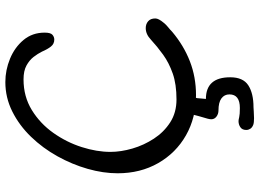

<svg xmlns="http://www.w3.org/2000/svg" viewBox="-146 -582 970 718"><g transform="rotate(-90 339.0 -223.0)"><path d="M342 25Q258 25 192 -12.5Q126 -50 88 -116.5Q50 -183 50 -268Q50 -322 66.5 -380Q83 -438 113.5 -493Q144 -548 186.5 -592Q229 -636 281 -662Q333 -688 391 -688Q436 -688 478.5 -670.5Q521 -653 548.5 -620Q576 -587 576 -541Q576 -519 568 -512Q560 -505 550 -505Q534 -505 524 -517.5Q514 -530 505 -551Q497 -567 485 -582.5Q473 -598 453 -609Q433 -620 401 -620Q337 -620 286.5 -589Q236 -558 201 -508.5Q166 -459 148 -402.5Q130 -346 130 -295Q130 -256 142.5 -213Q155 -170 179.5 -132.5Q204 -95 240.5 -71.5Q277 -48 326 -48Q383 -48 423 -62Q463 -76 493.5 -98Q524 -120 550 -144Q570 -163 593 -163Q608 -163 618.5 -154Q629 -145 629 -127Q629 -115 613 -96Q606 -87 596.5 -79.5Q587 -72 579 -64Q528 -21 469 2Q410 25 342 25ZM297 240Q293 240 280.5 241Q268 242 256 242Q239 242 231 239Q221 235 216.5 228Q212 221 212 213Q212 198 222 191Q232 184 245 184Q250 184 260 186.5Q270 189 294 189Q345 189 345 150Q345 131 330 120Q315 109 285 109Q272 109 262 101.5Q252 94 252 82Q252 77 254 69Q266 29 271 7Q273 -4 282 -10Q291 -16 300 -16Q312 -16 322 -6.5Q332 3 332 19Q332 21 332 24Q332 27 331 29Q330 35 329.5 46Q329 57 328 62Q409 62 409 153Q409 201 379 220.5Q349 240 297 240Z"/></g></svg>

Font: Fuzzy Bubbles
Style: Regular
Weight: 400
Designer: Robert E. Leuschke
Foundry: Robert E. Leuschke
Version: Version 1.010; ttfautohint (v1.8.3)